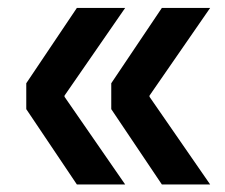

<svg xmlns="http://www.w3.org/2000/svg" viewBox="-20 -536 582 497"><path d="M147 -288.5V-285.5L304 -58.5H179L48 -253.5V-320.5L179 -515.5H304ZM367 -288.5V-285.5L524 -58.5H399L268 -253.5V-320.5L399 -515.5H524Z"/></svg>

Font: Hepta Slab ExtraLight SemiBold
Style: Regular
Weight: 600
Version: Version 1.102